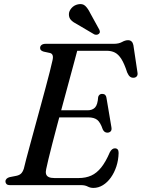

<svg xmlns="http://www.w3.org/2000/svg" viewBox="-20 -917 702 951"><path d="M233.5 -370.7H414.3Q437.3 -370.7 450.6 -384.4Q463.8 -398 466.3 -437.1Q468.8 -444.7 473.8 -448.4Q478.7 -452 485.4 -452Q495.4 -452 500.8 -447Q506.1 -441.9 507.2 -433.2L531.8 -287.1Q534.4 -273.3 528.5 -266.8Q522.5 -260.4 513 -259.9Q504.4 -259.6 498.6 -263.8Q492.8 -268.1 489.1 -275.7Q477.2 -311 461.6 -323.3Q446 -335.6 416.9 -335.6H222.8ZM381.8 0H30.6Q17.3 0 12.1 -5.4Q7 -10.7 7 -18.4Q7 -26 12.7 -31.7Q18.5 -37.3 27.7 -39.6L61.6 -46.3Q76 -49.4 84.2 -57.2Q92.5 -65 98.1 -81.9Q101.5 -97.2 109.8 -128.7Q118.2 -160.2 129.6 -202.3Q141 -244.3 154.1 -292.3Q167.3 -340.2 180.4 -388.7Q193.6 -437.3 205.6 -481.7Q217.6 -526.1 226.4 -561.1Q235.3 -596.2 239.7 -616.6Q244 -633.6 240.7 -642.9Q237.5 -652.3 227.2 -654.6L196.6 -661.2Q188.9 -663.4 183.7 -667.6Q178.6 -671.9 178.6 -679.2Q178.6 -688.7 185.8 -694.3Q193.1 -700 206.5 -700H543.5Q568.4 -700 584.3 -708.9Q600.1 -717.9 614.2 -717.9Q635.7 -717.9 640.7 -693.3L660.6 -560.2Q663.3 -547.2 658.3 -540.1Q653.2 -533 643.5 -532Q632.2 -531 624.4 -536.9Q616.5 -542.8 609.9 -558.1Q595.9 -601.5 581.3 -624.6Q566.7 -647.7 549.2 -656.6Q531.7 -665.5 508.5 -665.5H362.5Q355.2 -637.8 344.1 -596.7Q332.9 -555.7 319.7 -506.5Q306.4 -457.3 292.2 -404.8Q277.9 -352.2 264.3 -301.3Q250.7 -250.4 239.3 -206Q227.9 -161.6 219.9 -128.5Q211.8 -95.4 208.7 -79.1Q205.4 -64.9 208.2 -55Q211 -45 221.2 -40.1Q231.3 -35.1 249.4 -35.1H369.3Q404.7 -35.1 432 -47.4Q459.2 -59.7 481.6 -87.8Q503.9 -115.8 524 -162.8Q534.3 -182.3 549 -182.3Q567.9 -182.3 567.5 -159Q566.7 -124.1 556.5 -92.9Q546.2 -61.6 529.1 -37.6Q512 -13.6 489.7 0.1Q467.4 13.8 442.5 13.8Q427.3 13.8 414.2 6.9Q401.1 0 381.8 0ZM426.9 -851.9 472.2 -769.5Q474.3 -764.5 474.7 -759.3Q475 -754 469.6 -749.3Q464.9 -745.3 458.4 -744.9Q451.9 -744.5 446.9 -746.8L363.8 -795.8Q343.2 -806 332 -817.5Q320.8 -829 321.3 -847.3Q321.6 -862.2 334.1 -876.8Q346.7 -891.3 366.2 -895.5Q389 -900.4 402.3 -887.8Q415.6 -875.2 426.9 -851.9Z"/></svg>

Font: Fraunces
Style: Italic
Weight: 900
Italic angle: -16°
Version: Version 1.000;[0bf87f6ff]